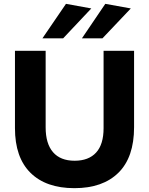

<svg xmlns="http://www.w3.org/2000/svg" viewBox="-20 -967 779 1001"><path d="M368 14Q516 14 597.5 -66.5Q679 -147 679 -304V-702H520V-299Q520 -214 481 -171.5Q442 -129 369 -129Q295 -129 256.5 -173.5Q218 -218 218 -303V-702H58V-299Q58 -146 139 -66Q220 14 368 14ZM456 -923 324 -947 201 -767H309ZM662 -923 529 -947 407 -767H514Z"/></svg>

Font: Geom
Style: Bold
Weight: 700
Version: Version 1.102